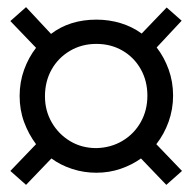

<svg xmlns="http://www.w3.org/2000/svg" viewBox="-20 -513 538 538"><path d="M53 5 9 -34 81 -109Q60 -137 47.5 -171Q35 -205 35 -244Q35 -283 47.5 -317.5Q60 -352 81 -379L9 -454L53 -493L123 -418Q149 -438 181 -448Q213 -458 250 -458Q286 -458 318.5 -448Q351 -438 377 -419L447 -492L489 -455L419 -380Q440 -353 452.5 -318.5Q465 -284 465 -245Q465 -207 452.5 -172Q440 -137 418 -109L490 -34L446 5L375 -69Q350 -51 318 -40Q286 -29 250 -29Q215 -29 182.5 -39.5Q150 -50 124 -69ZM250 -98Q291 -99 323.5 -118.5Q356 -138 374.5 -171Q393 -204 393 -245Q393 -286 374.5 -319Q356 -352 323.5 -371Q291 -390 250 -390Q209 -390 176 -370.5Q143 -351 124.5 -318Q106 -285 106 -243Q106 -203 125 -170Q144 -137 176.5 -117.5Q209 -98 250 -98Z"/></svg>

Font: Nunito Sans 10pt Condensed SemiBold
Style: Regular
Weight: 600
Width: 3
Designer: Vernon Adams
Foundry: Vernon Adams
Version: Version 3.101;gftools[0.9.27]